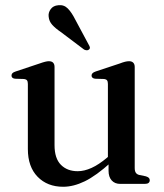

<svg xmlns="http://www.w3.org/2000/svg" viewBox="-20 -703 626 734"><path d="M395 -50V-88L392.5 -91V-382Q392.5 -391.5 389.2 -395.8Q386 -400 378.5 -401L343.5 -402Q336.5 -403 333.2 -406.2Q330 -409.5 330 -414Q330 -419.5 333.8 -423.2Q337.5 -427 346.5 -430L437 -460Q450 -465 458.2 -467Q466.5 -469 473.5 -469Q484 -469 489.5 -463.2Q495 -457.5 495 -447V-60.5Q495 -48.5 499.5 -42.2Q504 -36 513 -34L537.5 -29Q545.5 -26.5 549 -23Q552.5 -19.5 552.5 -14Q552.5 -7.5 548 -3.8Q543.5 0 533.5 0H439.5Q419 0 407 -13.2Q395 -26.5 395 -50ZM86.5 -133V-382Q86.5 -391.5 83.2 -395.8Q80 -400 72 -401L37.5 -402Q30 -403 27 -406.2Q24 -409.5 24 -414Q24 -419.5 27.5 -423.2Q31 -427 40.5 -430L130.5 -460Q144.5 -465 152.8 -467Q161 -469 166.5 -469Q178 -469 183.2 -463.2Q188.5 -457.5 188.5 -447V-148Q188.5 -97.5 212.8 -73Q237 -48.5 277 -48.5Q302 -48.5 329.8 -61Q357.5 -73.5 389 -100L409.5 -118L426 -101.5L405 -83Q347.5 -31 304.2 -10Q261 11 221.5 11Q161 11 123.8 -27.2Q86.5 -65.5 86.5 -133ZM267.5 -628.5 319.5 -531.5Q322.5 -527 323.5 -522.2Q324.5 -517.5 320.5 -514Q317 -510.5 311.8 -510.8Q306.5 -511 301.5 -513.5L212 -581Q192 -594.5 179.8 -608Q167.5 -621.5 166 -639.5Q164 -654.5 173.8 -668Q183.5 -681.5 203 -683Q224.5 -685.5 239.2 -670.5Q254 -655.5 267.5 -628.5Z"/></svg>

Font: Fraunces 48pt
Style: Regular
Weight: 400
Version: Version 1.000;[b76b70a41]